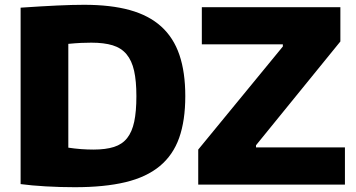

<svg xmlns="http://www.w3.org/2000/svg" viewBox="-20 -770 1487 801"><path d="M807 -146 1160 -576V-585H822V-740H1400V-597L1048 -164V-155H1419V0H807ZM292 11Q231 11 170.5 7.5Q110 4 66 -2V-738Q154 -744 218.5 -747Q283 -750 331 -750Q442 -750 521.5 -728Q601 -706 652.5 -659.5Q704 -613 728.5 -541Q753 -469 753 -369Q753 -267 727.5 -195Q702 -123 646.5 -77Q591 -31 503.5 -10Q416 11 292 11ZM370 -146Q421 -146 455.5 -157Q490 -168 510.5 -194Q531 -220 540 -262.5Q549 -305 549 -369Q549 -432 539.5 -474.5Q530 -517 508 -543.5Q486 -570 450 -581Q414 -592 361 -592Q341 -592 318.5 -591Q296 -590 265 -587V-154Q291 -150 317.5 -148Q344 -146 370 -146Z"/></svg>

Font: Encode Sans Normal
Style: ExtraBold
Weight: 800
Designer: Pablo Impallari, Andres Torresi
Foundry: Pablo Impallari, Andres Torresi
Version: Version 1.000; ttfautohint (v1.00) -l 8 -r 50 -G 200 -x 14 -